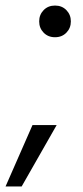

<svg xmlns="http://www.w3.org/2000/svg" viewBox="-59 -549 299 691"><path d="M139 -415Q114 -415 98 -431.5Q82 -448 82 -472Q82 -496 98 -512.5Q114 -529 139 -529Q164 -529 180 -512.5Q196 -496 196 -472Q196 -448 180 -431.5Q164 -415 139 -415ZM-39 122 58 -99H145L19 122Z"/></svg>

Font: DM Sans 11pt
Style: Italic
Weight: 400
Italic angle: -10°
Version: Version 4.004;gftools[0.9.30]